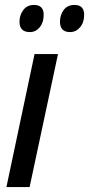

<svg xmlns="http://www.w3.org/2000/svg" viewBox="-20 -758 361 778"><path d="M6 0 120 -539H215L100 0ZM264 -628Q223 -628 223 -670Q223 -697 238 -717.5Q253 -738 282 -738Q321 -738 321 -698Q321 -667 304.5 -647.5Q288 -628 264 -628ZM101 -628Q59 -628 59 -670Q59 -697 74.5 -717.5Q90 -738 118 -738Q157 -738 157 -698Q157 -667 141 -647.5Q125 -628 101 -628Z"/></svg>

Font: Noto Sans Condensed Medium
Style: Italic
Weight: 500
Width: 3
Italic angle: -12°
Designer: Monotype Design Team
Foundry: Monotype Imaging Inc.
Version: Version 2.013; ttfautohint (v1.8.4.7-5d5b)